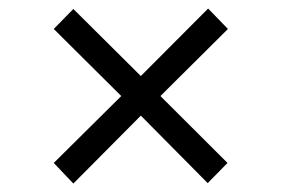

<svg xmlns="http://www.w3.org/2000/svg" viewBox="-20 -480 660 450"><path d="M151.9 -49.8 106 -98.1 264.2 -254.9 106 -412.1 151.9 -459 310.1 -301.8 467.8 -460 514.2 -412.1 356 -254.9 513.2 -98.1 466.8 -50.8 310.1 -209Z"/></svg>

Font: Archivo Light
Style: Regular
Weight: 300
Designer: Hector Gatti
Foundry: Omnibus-Type
Version: Version 2.001